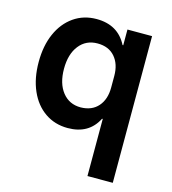

<svg xmlns="http://www.w3.org/2000/svg" viewBox="-106 -597 793 885"><g transform="rotate(15 290.0 -155.0)"><path d="M392.5 200V-72.5H389.2Q347.5 10 246.7 10Q185 10 137.9 -22.5Q90.8 -55 65 -113.8Q39.2 -172.5 39.2 -250Q39.2 -327.5 65 -385.8Q90.8 -444.2 137.9 -477.1Q185 -510 246.7 -510Q349.2 -510 392.5 -425H395.8V-500H513.3V200ZM280 -97.5Q333.3 -98.3 362.9 -132.1Q392.5 -165.8 392.5 -222.5V-277.5Q392.5 -334.2 362.9 -368.3Q333.3 -402.5 280 -402.5Q225 -402.5 192.5 -361.2Q160 -320 160 -250Q160 -180 192.5 -138.8Q225 -97.5 280 -97.5Z"/></g></svg>

Font: Funnel Sans SemiBold
Style: Regular
Weight: 600
Designer: NORD ID, Kristian Moeller
Foundry: Dicotype
Version: Version 1.000